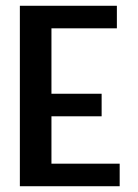

<svg xmlns="http://www.w3.org/2000/svg" viewBox="-20 -645 478 665"><path d="M48.8 -625H384.8V-546.9H158.2V-320.3H332V-242.2H158.2V-78.1H394.5V0H48.8Z"/></svg>

Font: Sudo
Style: Bold
Weight: 700
Monospace: yes
Designer: Jens Kutilek
Foundry: Jens Kutilek
Version: Version 0.040